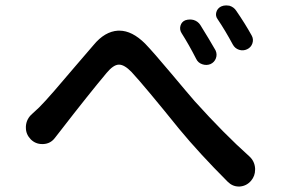

<svg xmlns="http://www.w3.org/2000/svg" viewBox="-20 -725 1040 706"><path d="M647.5 -603.5Q639.6 -616.2 643.6 -630.4Q647.5 -644.5 661.1 -650.4Q669.9 -653.3 678.7 -653.3Q685.5 -653.3 692.4 -651.4Q708 -646.5 716.8 -632.8Q749 -581.1 772.5 -540Q779.3 -525.4 773.9 -510.7Q768.6 -496.1 753.9 -489.3Q739.3 -483.4 723.6 -488.8Q708 -494.1 701.2 -508.8Q674.8 -560.5 647.5 -603.5ZM780.3 -654.3Q771.5 -666 775.4 -680.2Q779.3 -694.3 793 -701.2Q801.8 -705.1 811.5 -705.1Q817.4 -705.1 823.2 -704.1Q839.8 -699.2 848.6 -685.5Q880.9 -638.7 905.3 -594.7Q913.1 -581.1 908.2 -565.9Q903.3 -550.8 888.7 -543.9Q874 -537.1 858.9 -542Q843.8 -546.9 835.9 -561.5Q808.6 -612.3 780.3 -654.3ZM182.6 -218.8Q166 -196.3 138.7 -195.3Q136.7 -195.3 134.8 -195.3Q110.4 -195.3 92.8 -212.9Q75.2 -231.4 75.2 -254.9Q75.2 -257.8 75.2 -260.7Q77.1 -288.1 98.6 -306.6Q107.4 -314.5 124 -330.1Q145.5 -351.6 179.7 -391.1Q213.9 -430.7 257.8 -482.4Q301.8 -534.2 324.2 -559.6Q365.2 -609.4 414.1 -612.3Q417 -612.3 418.9 -612.3Q465.8 -612.3 513.7 -564.5Q543.9 -533.2 609.4 -455.1Q674.8 -377 696.3 -352.5Q804.7 -232.4 896.5 -150.4Q916 -132.8 918 -106.4Q918 -103.5 918 -100.6Q918 -78.1 903.3 -60.5Q886.7 -41 861.3 -39.1Q859.4 -39.1 858.4 -39.1Q835 -39.1 817.4 -56.6Q712.9 -161.1 638.7 -251Q512.7 -407.2 463.9 -460Q437.5 -487.3 418 -487.3Q417 -487.3 416 -487.3Q396.5 -486.3 372.1 -457Q306.6 -378.9 203.1 -245.1Q194.3 -233.4 182.6 -218.8Z"/></svg>

Font: Gen Jyuu GothicX Medium
Style: Regular
Weight: 500
Designer: Ryoko NISHIZUKA (kana &amp; ideographs); Paul D. Hunt (Latin, Greek &amp; Cyrillic); Wenlong ZHANG (bopomofo); Sandoll C
Version: Version 1.058.20140828